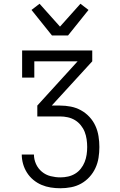

<svg xmlns="http://www.w3.org/2000/svg" viewBox="-20 -1004 640 1024"><path d="M302 0Q276 0 250.5 -4Q225 -8 201.5 -18Q178 -28 158 -44.5Q138 -61 124 -83Q110 -105 103 -130Q96 -155 96 -180H161Q161 -154 172 -129.5Q183 -105 203.5 -88Q224 -71 250 -64.5Q276 -58 302 -58Q323 -58 343 -62.5Q363 -67 380.5 -77.5Q398 -88 411 -104.5Q424 -121 431.5 -140Q439 -159 442 -179Q445 -199 445 -220Q445 -240 442 -261Q439 -282 431.5 -301Q424 -320 410.5 -336.5Q397 -353 379.5 -363.5Q362 -374 341.5 -378.5Q321 -383 300 -383H179V-441L394 -677H163V-590H98V-735H472V-677L256 -441H300Q329 -441 357.5 -435.5Q386 -430 411.5 -416Q437 -402 457 -380.5Q477 -359 489 -332.5Q501 -306 505.5 -277Q510 -248 510 -220Q510 -191 505.5 -162.5Q501 -134 489 -108Q477 -82 457.5 -60.5Q438 -39 413 -25Q388 -11 359.5 -5.5Q331 0 302 0ZM257 -815 148 -951 191 -984 300 -862 409 -984 452 -951 343 -815Z"/></svg>

Font: Iosevka Etoile Light
Style: Regular
Weight: 300
Designer: Belleve Invis
Foundry: Belleve Invis
Version: Version 25.0.1; ttfautohint (v1.8.4)